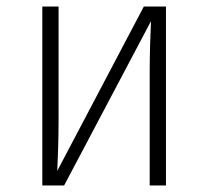

<svg xmlns="http://www.w3.org/2000/svg" viewBox="-20 -570 640 590"><path d="M110 0H177L444 -505C442 -468 440 -401 440 -350V0H490V-550H422L156 -45C158 -82 160 -149 160 -200V-550H110Z"/></svg>

Font: JetBrains Mono Thin
Style: Regular
Weight: 100
Monospace: yes
Designer: Philipp Nurullin, Konstantin Bulenkov
Foundry: JetBrains
Version: Version 2.305